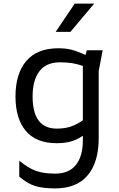

<svg xmlns="http://www.w3.org/2000/svg" viewBox="-20 -802 660 1066"><path d="M550 -523 528 -407V-34Q528 98 467 171Q406 244 286 244Q219 244 176 231Q133 218 87 179V90Q136 131 179 146.5Q222 162 286 162Q363 162 401.5 113.5Q440 65 440 -22V-48Q407 -26 373.5 -16.5Q340 -7 294 -7Q181 -7 123.5 -75Q66 -143 66 -266Q66 -393 126 -463.5Q186 -534 304 -534Q347 -534 378.5 -525.5Q410 -517 455 -497L462 -523ZM440 -134V-436Q408 -447 379.5 -451.5Q351 -456 314 -456Q236 -456 198.5 -406Q161 -356 161 -267Q161 -88 295 -88Q339 -88 372 -99Q405 -110 440 -134ZM395 -782H503L371 -625H289Z"/></svg>

Font: Amiko
Style: Regular
Weight: 400
Designer: Pablo Impallari, Rodrigo Fuenzalida, Andres Torresi
Foundry: Impallari Type
Version: Version 1.001; ttfautohint (v1.3)